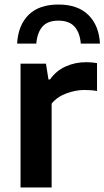

<svg xmlns="http://www.w3.org/2000/svg" viewBox="-20 -826 460 846"><path d="M70.5 0V-545.5H182.5L193.5 -476H200.5Q227 -514 269 -533Q311 -552 359 -552Q384 -552 407.5 -548V-425Q394.5 -427.5 380 -428.5Q365.5 -429.5 351.5 -429.5Q314 -429.5 273.2 -414.8Q232.5 -400 207.5 -369.5V0ZM55.5 -634Q60 -715 106 -760.5Q152 -806 237.5 -806Q322.5 -806 369.2 -760.2Q416 -714.5 420.5 -634H336Q332 -682.5 308.2 -708.8Q284.5 -735 237.5 -735Q190 -735 167 -708.8Q144 -682.5 140 -634Z"/></svg>

Font: Encode Sans SemiExpanded SemiExpanded SemiBold
Style: Regular
Weight: 600
Width: 6
Designer: Multiple Designers
Foundry: Impallari Type
Version: Version 3.000; ttfautohint (v1.8.3) -l 8 -r 50 -G 200 -x 14 